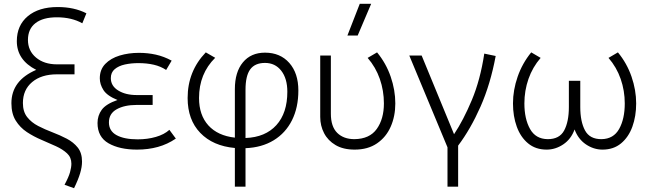

<svg xmlns="http://www.w3.org/2000/svg" viewBox="-20 -772 3424 1010"><path d="M369.5 218 319.5 200Q341.5 159 348.5 133.5Q355.5 108 355.5 89Q355.5 56 332.8 34.8Q310 13.5 274 -3Q238 -19.5 197.8 -36.5Q157.5 -53.5 121.5 -77.2Q85.5 -101 62.8 -137.5Q40 -174 40 -229Q40 -348.5 170.5 -404.5Q68.5 -456.5 68.5 -555.5Q68.5 -638.5 126.2 -686.8Q184 -735 283.5 -735Q370 -735 434.5 -702L413 -649.5Q357 -681 279 -681Q206 -681 166.5 -650.2Q127 -619.5 127 -562Q127 -505 169.5 -469.2Q212 -433.5 280 -433.5H372V-381H279.5Q197.5 -381 149 -340.2Q100.5 -299.5 100.5 -230Q100.5 -184.5 123 -156Q145.5 -127.5 181 -109.2Q216.5 -91 256 -76Q295.5 -61 331 -42.5Q366.5 -24 389 4.2Q411.5 32.5 411.5 78Q411.5 106 401.5 139.5Q391.5 173 369.5 218Z M701 15Q609 15 551 -18.2Q493 -51.5 493 -125Q493 -164 515.2 -194.5Q537.5 -225 598 -246Q543.5 -268 524.2 -298.2Q505 -328.5 505 -360Q505 -406 533.8 -435.8Q562.5 -465.5 609.5 -479.8Q656.5 -494 711 -494Q757.5 -494 800 -484.5Q842.5 -475 883 -453L854 -404Q825.5 -423 789 -431.5Q752.5 -440 708 -440Q670 -440 637 -432.8Q604 -425.5 583.5 -408.2Q563 -391 563 -361Q563 -320 601.8 -296Q640.5 -272 699 -272H783V-220H699Q634.5 -220 593.8 -197.2Q553 -174.5 553 -128Q553 -83 593.2 -61Q633.5 -39 704 -39Q756 -39 800 -51.8Q844 -64.5 871 -89L905 -43Q861 -13 810.2 1Q759.5 15 701 15Z M1215.5 210V6.5Q1100 -4 1033.5 -73Q967 -142 967 -256.5Q967 -397 1062.5 -496.5L1112 -468Q1027 -384 1027 -256.5Q1027 -166.5 1076.2 -112.2Q1125.5 -58 1215.5 -48V-303Q1215.5 -393 1257.8 -444Q1300 -495 1374 -495Q1454 -495 1501.8 -441Q1549.5 -387 1549.5 -296Q1549.5 -206.5 1516 -139.5Q1482.5 -72.5 1420 -34.2Q1357.5 4 1271.5 7.5V210ZM1271.5 -300V-46Q1376 -50 1433.8 -113.8Q1491.5 -177.5 1491.5 -289.5Q1491.5 -359 1459.5 -400Q1427.5 -441 1374 -441Q1321 -441 1296.2 -407Q1271.5 -373 1271.5 -300Z M1845.5 15Q1785.5 15 1745.2 -8.8Q1705 -32.5 1684.8 -71.5Q1664.5 -110.5 1664.5 -157V-480H1720.5V-174Q1720.5 -106 1754 -73Q1787.5 -40 1844.5 -40Q1924.5 -41 1962 -93.8Q1999.5 -146.5 1999.5 -228Q1999.5 -295 1978 -356.8Q1956.5 -418.5 1914 -467.5L1963.5 -496.5Q2011 -439 2035.2 -368.5Q2059.5 -298 2059.5 -228Q2059.5 -160.5 2035.2 -105.5Q2011 -50.5 1963.2 -17.8Q1915.5 15 1845.5 15ZM1807.5 -585 1872.5 -752H1932.5L1861.5 -585Z M2334 210V3L2133 -480H2198L2368.5 -66Q2417.5 -139.5 2462 -245.5Q2506.5 -351.5 2527.5 -490L2587.5 -477.5Q2560 -329.5 2507.8 -211.2Q2455.5 -93 2390 -6V210Z M2855.5 15Q2797.5 15 2758 -17.8Q2718.5 -50.5 2698.5 -105.5Q2678.5 -160.5 2678.5 -228Q2678.5 -298 2703 -368.5Q2727.5 -439 2774.5 -496.5L2824 -467.5Q2781.5 -418.5 2760 -356.8Q2738.5 -295 2738.5 -228Q2738.5 -147 2768 -94Q2797.5 -41 2860.5 -40Q2923 -39.5 2947.8 -85.8Q2972.5 -132 2972.5 -209V-347H3032.5V-209Q3032.5 -132 3057.5 -85.8Q3082.5 -39.5 3144.5 -40Q3207.5 -41 3237 -93.8Q3266.5 -146.5 3266.5 -228Q3266.5 -295 3245 -356.8Q3223.5 -418.5 3181 -467.5L3230.5 -496.5Q3278 -439 3302.2 -368.5Q3326.5 -298 3326.5 -228Q3326.5 -160.5 3306.5 -105.5Q3286.5 -50.5 3247 -17.8Q3207.5 15 3149.5 15Q3103 15 3062.2 -12.5Q3021.5 -40 3002.5 -91Q2984 -40 2943 -12.5Q2902 15 2855.5 15Z"/></svg>

Font: Geologica Thin
Style: Regular
Weight: 100
Designer: Sindre Bremnes, Frode Helland
Foundry: Monokrom Skriftforlag AS
Version: Version 1.010; ttfautohint (v1.8.4.7-5d5b);gftools[0.9.28]